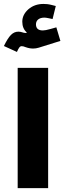

<svg xmlns="http://www.w3.org/2000/svg" viewBox="-30 -974 332 994"><path d="M61.5 -622.6V0H219.2V-622.6ZM242.2 -875.5 258.8 -942.9 235.8 -948.7C220.2 -952.6 208 -953.6 194.8 -953.6C164.1 -953.6 138.2 -944.3 117.2 -926.3C96.2 -907.7 85.4 -886.2 85.4 -861.8C85.4 -837.9 93.3 -819.3 108.4 -806.2L106.4 -803.2H103.5C89.8 -803.2 81.1 -810.1 65.9 -810.1C36.1 -810.1 17.1 -790.5 -9.8 -735.8L57.6 -705.1C67.9 -728 72.8 -734.9 82.5 -734.9C87.9 -734.9 94.2 -733.4 102.1 -730C119.1 -724.1 129.9 -722.7 142.1 -722.7C151.4 -722.7 160.6 -724.1 170.4 -727.1L282.7 -762.2L261.7 -832.5L232.4 -824.2C213.9 -818.8 200.2 -816.4 191.9 -816.4C168 -816.4 156.2 -827.1 156.2 -848.1C156.2 -869.1 172.4 -882.8 199.7 -882.8C205.6 -882.8 210.4 -881.8 218.3 -880.4Z"/></svg>

Font: Estedad ExtraBold
Style: Regular
Weight: 800
Designer: Amin Abedi
Version: Version 7.3